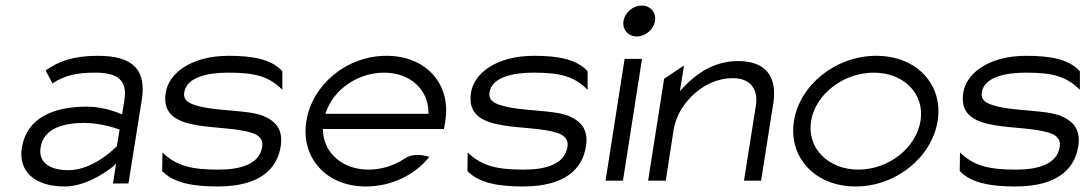

<svg xmlns="http://www.w3.org/2000/svg" viewBox="-20 -664 3939 695"><path d="M59 -129C46 -44 105 11 214 11C304 11 390 -62 390 -62L400 -72L389 0H445L493 -301C511 -412 461 -462 334 -462C245 -462 192 -442 145 -409L170 -362C215 -392 259 -401 325 -401C407 -401 442 -373 430 -300L422 -250L414 -253C414 -253 359 -278 295 -278C171 -278 76 -236 59 -129ZM127 -130C138 -201 212 -219 286 -219C349 -219 410 -196 410 -196L413 -195L403 -135L402 -134C402 -134 321 -48 228 -48C164 -48 118 -73 127 -130Z M580 -329C567 -249 621 -222 698 -210C757 -200 840 -200 892 -183C913 -176 934 -163 929 -132C919 -71 854 -50 771 -50C674 -50 619 -63 568 -112L567 -45C609 0 685 11 768 11C926 11 984 -57 996 -134C1006 -197 976 -226 934 -244C875 -268 760 -260 688 -283C665 -290 642 -301 647 -330C656 -385 732 -401 806 -401C903 -401 953 -388 1002 -339V-406C962 -451 891 -462 808 -462C672 -462 591 -399 580 -329Z M1089 -226C1068 -95 1159 11 1304 11C1398 11 1482 -31 1534 -96C1519 -101 1476 -112 1445 -90C1407 -65 1362 -50 1314 -50C1220 -50 1152 -110 1149 -191V-197H1587L1592 -227C1613 -358 1524 -462 1379 -462C1234 -462 1110 -357 1089 -226ZM1158 -252 1160 -258C1188 -340 1275 -401 1370 -401C1465 -401 1530 -340 1531 -258V-252Z M1685 -329C1672 -249 1726 -222 1803 -210C1862 -200 1945 -200 1997 -183C2018 -176 2039 -163 2034 -132C2024 -71 1959 -50 1876 -50C1779 -50 1724 -63 1673 -112L1672 -45C1714 0 1790 11 1873 11C2031 11 2089 -57 2101 -134C2111 -197 2081 -226 2039 -244C1980 -268 1865 -260 1793 -283C1770 -290 1747 -301 1752 -330C1761 -385 1837 -401 1911 -401C2008 -401 2058 -388 2107 -339V-406C2067 -451 1996 -462 1913 -462C1777 -462 1696 -399 1685 -329Z M2237 -588C2232 -557 2254 -532 2285 -532C2316 -532 2346 -557 2351 -588C2356 -619 2334 -644 2303 -644C2272 -644 2242 -619 2237 -588ZM2172 -10H2235L2304 -451H2241Z M2326 -10H2390L2418 -192C2427 -249 2459 -295 2496 -327C2530 -356 2575 -381 2633 -381C2700 -381 2725 -337 2716 -281L2673 -10H2735L2779 -289C2794 -382 2756 -443 2652 -443C2565 -443 2501 -398 2453 -347L2441 -334L2456 -427L2384 -379Z M2854 -226C2833 -95 2930 11 3077 11C3224 11 3353 -95 3374 -226C3395 -357 3299 -462 3152 -462C3005 -462 2875 -357 2854 -226ZM2916 -226C2932 -324 3034 -401 3143 -401C3252 -401 3328 -324 3312 -226C3296 -128 3196 -50 3087 -50C2978 -50 2900 -128 2916 -226Z M3467 -329C3454 -249 3508 -222 3585 -210C3644 -200 3727 -200 3779 -183C3800 -176 3821 -163 3816 -132C3806 -71 3741 -50 3658 -50C3561 -50 3506 -63 3455 -112L3454 -45C3496 0 3572 11 3655 11C3813 11 3871 -57 3883 -134C3893 -197 3863 -226 3821 -244C3762 -268 3647 -260 3575 -283C3552 -290 3529 -301 3534 -330C3543 -385 3619 -401 3693 -401C3790 -401 3840 -388 3889 -339V-406C3849 -451 3778 -462 3695 -462C3559 -462 3478 -399 3467 -329Z"/></svg>

Font: Charger Sport
Style: LitExtObl
Weight: 300
Designer: Jasper
Foundry: Cannot Into Space Fonts
Version: Version 1.1